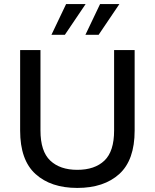

<svg xmlns="http://www.w3.org/2000/svg" viewBox="-20 -914 760 944"><path d="M360 10Q230 10 154.5 -58.5Q79 -127 79 -272V-668H179V-272Q179 -170 227 -124.5Q275 -79 360 -79Q446 -79 493.5 -124.5Q541 -170 541 -272V-668H642V-272Q642 -127 566.5 -58.5Q491 10 360 10ZM400 -743 472 -894H567L465 -743ZM233 -743 305 -894H401L299 -743Z"/></svg>

Font: Gantari Medium
Style: Regular
Weight: 500
Designer: Anugrah Pasau
Foundry: Lafontype
Version: Version 1.000; ttfautohint (v1.8.4.7-5d5b)